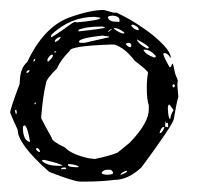

<svg xmlns="http://www.w3.org/2000/svg" viewBox="-21 -940 429 378"><path d="M202.5 -915.1H208.4Q244.9 -898.3 280.9 -870Q315.3 -841.3 315.3 -826.4H314.4Q308.9 -835.5 303 -835.5H302.5Q300.6 -835.5 300.6 -833.1Q303 -824.5 312.9 -807.7H314.4Q315.8 -807.7 317.8 -814.4H318.8Q320.3 -814 323.7 -795.3L329.1 -781.8L328.1 -773.2L330.1 -749.3Q326.7 -738.7 321.2 -705.6Q318.3 -692.7 257.7 -610.7Q231.1 -585.8 204 -585.8Q177.4 -582.5 149.8 -582.5H137Q124.7 -582.5 75.9 -601.6Q13.8 -656.3 13.8 -684.6Q5 -703.2 -0.9 -718.1Q-0.9 -725.8 17.8 -775.1Q17.8 -805.8 32.6 -817.8Q64.1 -885.4 113.9 -905Q156.2 -920.4 183.3 -920.4ZM60.2 -711.4V-707.1Q68 -691.3 80.8 -668.7Q80.8 -662 107 -649.6Q119.3 -636.1 153.3 -628.5L165.6 -627Q194.1 -632.8 210.4 -639.5L235 -659.6Q273 -699.4 272 -726.2V-732.5Q268 -743.5 268 -767.5Q268 -784.7 270.5 -796.7Q270.5 -800.5 244.4 -820.2Q224.7 -846.1 204 -852.3H196.1Q116.3 -849.4 116.3 -839.8Q98.6 -822.6 91.2 -805.3Q69.5 -783.8 69.5 -776.1Q63.6 -751.6 60.2 -711.4ZM79.4 -869.1V-866.7Q82.8 -866.7 121.2 -894.5L126.7 -896.9L130.1 -895.9Q176.4 -900.2 176.4 -904.5V-905L165.6 -906.9Q118.3 -906.9 80.8 -872.4ZM134.5 -858V-857.6L136 -855.7H145.4L193.7 -866.7V-868.1L180.8 -870Q134.5 -864.8 134.5 -858ZM24.2 -690.8V-685.5Q25.2 -663.9 37 -660.6L38 -661.1V-662Q32.6 -693.2 26.7 -693.2ZM133.6 -881.1V-878.2Q186.3 -883.9 186.3 -885.8L180.8 -887.8H179.9Q147.8 -887.8 133.6 -881.1ZM191.2 -906Q193.7 -897.4 206 -897.4L213.4 -896.9L214.3 -897.4V-900.2Q214.3 -908.4 200.6 -909.3Q191.2 -908.4 191.2 -906ZM62.1 -625.1V-622.7Q72 -613.6 94.1 -613.6H101.5V-614.1Q98.1 -617.9 66.6 -625.1ZM179.4 -600.7V-599.2Q179.4 -596.8 189.7 -595.9Q201.5 -596.4 201.5 -599.2V-600.7Q200.1 -604 196.6 -605.9H190.7Q183.3 -605.9 179.4 -600.7ZM309.4 -727.2Q310.4 -706.6 313.4 -706.1H314.4Q314.4 -713.3 320.3 -722.4V-723.9L312.9 -733.9H311.9Q309.9 -733.9 309.4 -727.2ZM261.6 -842.2V-841.3Q265.6 -833.1 281.8 -826.9H284.3L285.8 -828.8V-829.8Q274.9 -842.2 264.6 -842.2ZM248.8 -862.4V-861.4Q251.8 -853.3 268.5 -844.6H270.5L272 -846.5V-847Q269 -851.3 248.8 -862.4ZM204 -884.9 203 -883.9V-883.5Q215.8 -873.9 223.2 -873.9L223.7 -874.8V-875.8Q212.9 -884.9 204 -884.9ZM112.9 -617V-615.1Q112.9 -610.7 132.6 -610.7L133.6 -611.7V-612.7Q124.2 -617 112.9 -617ZM237.5 -890.2V-889.2Q243.9 -880.6 252.3 -880.6Q252.3 -887.8 240.5 -891.6H239.5ZM72.5 -823.1V-818.7H73.9Q83.3 -826.4 83.3 -831.2L82.8 -832.2H79.9Q74.9 -828.8 72.5 -823.1ZM226.7 -853.3Q231.1 -847 236 -847L237.5 -848.9V-849.9Q237.5 -855.7 231.6 -855.7Q226.7 -854.7 226.7 -853.3ZM293.2 -678.8 293.7 -677.8Q298.1 -677.8 302.5 -688.9V-689.8H300.6Q296.6 -689.8 293.2 -678.8ZM86.8 -857.6Q92.7 -857.6 98.1 -865.7V-867.6Q86.8 -864.3 86.8 -857.6ZM307.5 -690.3 309.9 -688.9Q310.9 -699.9 307 -698H306L305 -702.3L304 -690.3ZM216.3 -596.4V-595.9H217.3Q229.1 -600.2 229.1 -603.1L228.1 -604Q218.3 -600.7 216.3 -596.4ZM49.8 -647.2V-646.2Q51.8 -642.9 55.2 -640.9H57.7Q57.7 -645.7 52.8 -648.6H51.8ZM99.1 -607.4V-606.9H107.9L109.4 -608.3L107.9 -610.3H106Q99.6 -610.3 99.1 -607.4ZM318.8 -772.7V-769.4L320.3 -767.5L323.2 -769.9V-772.7L321.2 -774.2H320.3ZM31.1 -796.2Q35 -796.2 37 -800.5V-802Q31.1 -802 31.1 -796.2ZM8.4 -722.4Q9.4 -715.7 10.9 -715.7L11.9 -716.7V-720L10.9 -723.9H10.4ZM192.2 -877.2V-876.7L199.1 -882.5L198.1 -883Q191.2 -879.1 192.2 -877.2ZM44.9 -818.7H45.4Q48.3 -819.7 48.3 -824H47.3Q44.9 -823.1 44.9 -818.7ZM46.4 -735.8V-734.9H48.3L49.8 -736.8V-738.2H48.8ZM86.3 -838.9V-836.5H87.7L89.7 -837.9V-838.9Z"/></svg>

Font: Love Ya Like A Sister
Style: Regular
Weight: 400
Designer: Kimberly Geswein
Foundry: Kimberly Geswein
Version: Version 1.002 2007